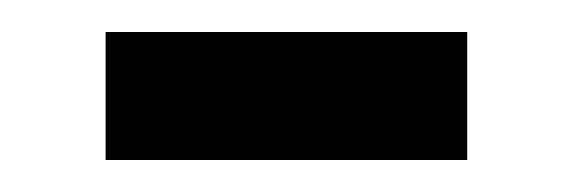

<svg xmlns="http://www.w3.org/2000/svg" viewBox="-20 -357 357 120"><path d="M46 -337H272V-257H46Z"/></svg>

Font: Noto Sans Bengali SemiCondensed
Style: Regular
Weight: 400
Width: 4
Designer: Jelle Bosma - Monotype Design Team
Foundry: Monotype Imaging Inc.
Version: Version 2.003